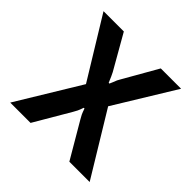

<svg xmlns="http://www.w3.org/2000/svg" viewBox="-138 -618 735 735"><g transform="rotate(45 230.0 -250.0)"><path d="M15 0 170 -255 20 -500H130L210 -360Q219 -342 222 -334L228 -320H232L238 -334Q244 -351 250 -360L330 -500H440L290 -255L445 0H335L250 -145Q239 -164 237 -171Q233 -182 232 -185H228Q227 -182 223 -171Q221 -164 210 -145L125 0Z"/></g></svg>

Font: Scada
Style: Regular
Weight: 400
Designer: Jovanny Lemonad
Foundry: Jovanny Lemonad
Version: Version 4.100;PS 004.100;hotconv 1.0.88;makeotf.lib2.5.64775